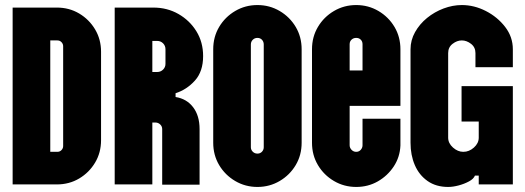

<svg xmlns="http://www.w3.org/2000/svg" viewBox="-20 -730 2080 760"><path d="M30 0V-700H205Q254 -700 293.5 -676.5Q333 -653 356.5 -613.5Q380 -574 380 -525V-175Q380 -126 356.5 -86.5Q333 -47 293.5 -23.5Q254 0 205 0ZM179 -129H207Q217 -129 223.5 -136Q230 -143 230 -152V-547Q230 -556 223.5 -563Q217 -570 207 -570H179Z M583 0H434V-700H587Q642 -700 686.5 -674.5Q731 -649 757.5 -606Q784 -563 784 -508Q784 -447 751.5 -411Q719 -375 675 -361V-346Q719 -339 744.5 -305.5Q770 -272 770 -219V1H622V-219Q622 -230 614 -237.5Q606 -245 595 -245H583ZM583 -445H602Q616 -445 625.5 -454.5Q635 -464 635 -477V-535Q635 -549 625.5 -558.5Q616 -568 602 -568H583Z M999 10Q951 10 911 -13.5Q871 -37 847.5 -76.5Q824 -116 824 -165V-535Q824 -584 847.5 -623.5Q871 -663 911 -686.5Q951 -710 999 -710Q1047 -710 1087 -686.5Q1127 -663 1150.5 -623.5Q1174 -584 1174 -535V-165Q1174 -116 1150.5 -76.5Q1127 -37 1087 -13.5Q1047 10 999 10ZM999 -122Q1010 -122 1017 -129.5Q1024 -137 1024 -147V-554Q1024 -565 1017 -572.5Q1010 -580 999 -580Q988 -580 980.5 -572.5Q973 -565 973 -554V-147Q973 -137 980.5 -129.5Q988 -122 999 -122Z M1390 10Q1342 10 1302 -13.5Q1262 -37 1238.5 -76.5Q1215 -116 1215 -165V-535Q1215 -584 1238.5 -623.5Q1262 -663 1302 -686.5Q1342 -710 1390 -710Q1438 -710 1478 -686.5Q1518 -663 1541.5 -623.5Q1565 -584 1565 -535V-311H1364V-155Q1364 -145 1371.5 -137Q1379 -129 1390 -129Q1401 -129 1408 -137Q1415 -145 1415 -155V-260H1565V-154Q1563 -108 1538.5 -71Q1514 -34 1475.5 -12Q1437 10 1390 10ZM1364 -451H1415V-555Q1415 -566 1408 -573Q1401 -580 1390 -580Q1379 -580 1371.5 -573Q1364 -566 1364 -555Z M1754 10Q1706 10 1672.5 -13.5Q1639 -37 1622 -76.5Q1605 -116 1605 -165V-535Q1605 -571 1623 -603Q1641 -635 1670.5 -659Q1700 -683 1736 -696.5Q1772 -710 1808 -710Q1857 -710 1903 -686.5Q1949 -663 1979.5 -623.5Q2010 -584 2010 -535V-464H1862V-520Q1862 -543 1844.5 -556.5Q1827 -570 1808 -570Q1789 -570 1771.5 -556.5Q1754 -543 1754 -520V-185Q1754 -163 1773 -146Q1792 -129 1814 -129Q1837 -129 1856 -146Q1875 -163 1875 -185V-249H1807V-389H2010V0H1875V-35H1860Q1855 -22 1836.5 -12Q1818 -2 1795.5 4Q1773 10 1754 10Z"/></svg>

Font: Vina Sans
Style: Regular
Weight: 400
Designer: Andree Nguyen
Foundry: Nguyen Type Foundry
Version: Version 1.002; ttfautohint (v1.8.4.7-5d5b);gftools[0.9.28]